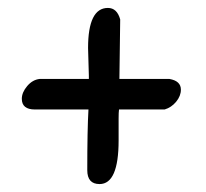

<svg xmlns="http://www.w3.org/2000/svg" viewBox="-20 -476 520 484"><path d="M204 -277V-285L202 -355Q202 -456 252 -456Q275 -456 283 -427L281 -277H407Q436 -272 436 -250Q436 -234 424 -219.5Q412 -205 395 -200H280Q279 -193 279 -177Q279 -177 279 -129Q279 -126 279 -122Q279 -12 231 -12Q200 -12 200 -47Q200 -149 203 -200H68Q35 -200 35 -227Q35 -243 48.5 -259Q62 -275 80 -277Z"/></svg>

Font: Patrick Hand
Style: Regular
Weight: 400
Designer: Patrick Wagesreiter
Foundry: Patrick Wagesreiter
Version: Version 1.003;PS 001.003;hotconv 1.0.70;makeotf.lib2.5.58329